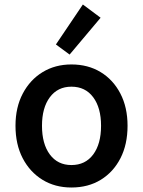

<svg xmlns="http://www.w3.org/2000/svg" viewBox="-20 -822 637 855"><path d="M298 13Q225 13 169 -21.5Q113 -56 81 -117.5Q49 -179 49 -262Q49 -344 81.5 -405.5Q114 -467 170 -501Q226 -535 298 -535Q372 -535 428 -501Q484 -467 516 -405.5Q548 -344 548 -262Q548 -179 516.5 -117.5Q485 -56 429 -21.5Q373 13 298 13ZM298 -87Q360 -87 395 -134Q430 -181 430 -262Q430 -342 395 -389Q360 -436 298 -436Q237 -436 202 -389Q167 -342 167 -262Q167 -181 202 -134Q237 -87 298 -87ZM290 -579 229 -624 349 -802 428 -743Z"/></svg>

Font: Ubuntu Sans SemiBold
Style: Regular
Weight: 600
Designer: Dalton Maag Ltd
Foundry: Dalton Maag Ltd
Version: Version 1.006; ttfautohint (v1.8.4.7-5d5b)